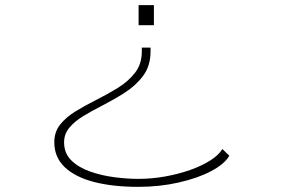

<svg xmlns="http://www.w3.org/2000/svg" viewBox="-20 -520 1140 746"><path d="M578 -422H518.5V-500H578ZM565 -335V-321Q565 -264 536 -225.2Q507 -186.5 463 -158.8Q419 -131 373 -107.5Q335.5 -88.5 302.8 -68.5Q270 -48.5 249.5 -24Q229 0.5 229 33Q229 75.5 257 103Q285 130.5 329.5 146.2Q374 162 423.8 168.5Q473.5 175 517 175Q569 175 621 165.8Q673 156.5 718.5 140.5Q764 124.5 797 103.5Q830 82.5 844 59L871 85Q852.5 117.5 800.2 145Q748 172.5 674 189.2Q600 206 517 206Q418.5 206 345.2 187Q272 168 231.5 129.5Q191 91 191 32.5Q191 -8 214.2 -36.8Q237.5 -65.5 274.5 -88Q311.5 -110.5 352.5 -131Q397 -153.5 437.8 -178.5Q478.5 -203.5 504.8 -237.5Q531 -271.5 531 -320V-335Z"/></svg>

Font: Trispace Expanded Thin
Style: Regular
Weight: 100
Width: 7
Designer: Tyler Finck
Foundry: Etcetera Type Company
Version: Version 1.210; ttfautohint (v1.8.3)